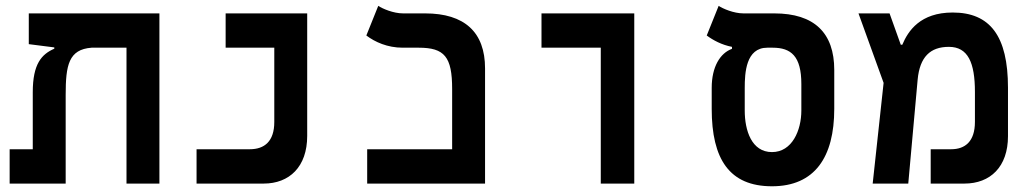

<svg xmlns="http://www.w3.org/2000/svg" viewBox="-20 -632 3556 661"><path d="M528.8 0V-585.9H79.1V-480L167 -468.8V-464.4C123.5 -445.3 92.8 -412.6 92.8 -314.5V-118.2H13.2V0H206.1V-305.2C206.1 -407.7 216.3 -461.9 295.4 -467.8H415.5V0Z M656.7 0H887.7C976.1 0 1037.6 -57.6 1037.6 -164.1V-585.9H756.8V-467.8H924.3V-211.9C924.3 -145.5 890.6 -118.2 839.8 -118.2H656.7Z M1244.1 0H1649.9V-396.5C1649.9 -521 1579.6 -585.9 1443.4 -585.9H1367.7C1334 -585.9 1296.9 -602.1 1282.2 -611.8L1241.2 -509.8C1271 -487.3 1314 -467.8 1366.2 -467.8H1421.4C1510.3 -467.8 1536.6 -436.5 1536.6 -325.7V-118.2H1244.1Z M2048.3 0H2163.6V-585.9H1844.2V-467.8H2048.3Z M2637.7 9.3C2785.2 9.3 2852.1 -91.3 2852.1 -257.3V-391.1C2852.1 -518.6 2783.7 -585.9 2645.5 -585.9H2539.6C2505.9 -585.9 2468.8 -602.1 2454.1 -611.8L2413.1 -509.8C2435.5 -493.2 2464.8 -477.5 2500 -470.7V-463.9C2459.5 -449.2 2430.2 -402.3 2430.2 -329.6V-257.3C2430.2 -84 2491.2 9.3 2637.7 9.3ZM2637.7 -108.4C2567.4 -108.4 2543.9 -183.1 2543.9 -251.5V-329.1C2543.9 -381.3 2547.9 -467.8 2621.6 -467.8H2640.1C2703.1 -467.8 2738.8 -439 2738.8 -342.8V-251.5C2738.8 -183.1 2707 -108.4 2637.7 -108.4Z M2984.4 0H3106.9L3139.2 -357.9C3146.5 -436 3182.6 -470.7 3246.6 -470.7C3312.5 -470.7 3336.4 -416.5 3336.4 -315.4V-212.4C3336.4 -145.5 3303.2 -118.2 3254.4 -118.2H3184.1V0H3300.3C3389.2 0 3450.2 -57.6 3450.2 -163.1V-330.1C3450.2 -508.3 3388.2 -588.9 3259.8 -588.9C3148.4 -588.9 3106.4 -525.9 3086.4 -478H3081.1L3042.5 -585.9H2935.5L3022 -346.7Z"/></svg>

Font: Cascadia Mono SemiBold
Style: Regular
Weight: 600
Monospace: yes
Designer: Aaron Bell
Foundry: Saja Typeworks
Version: Version 2404.023